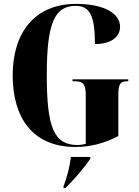

<svg xmlns="http://www.w3.org/2000/svg" viewBox="-20 -744 715 985"><path d="M367 10C445 10 516 -9 587 -46V-252C587 -308 594 -327 630 -327H638V-337H352V-327H367C408 -327 420 -308 420 -256V-6C404 -2 390 0 379 0C258 0 220 -86 220 -358C220 -621 258 -714 368 -714C441 -714 467 -663 467 -518C556 -518 596 -559 596 -607C596 -672 520 -724 370 -724C156 -724 45 -574 45 -358C45 -137 150 10 367 10ZM306 211V221H316C359 178 415 113 443 71V61H344C337 114 325 161 306 211Z"/></svg>

Font: Noto Serif Display ExtraCondensed Black
Style: Regular
Weight: 900
Width: 2
Designer: Monotype Design Team
Foundry: Monotype Imaging Inc.
Version: Version 2.009